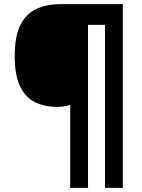

<svg xmlns="http://www.w3.org/2000/svg" viewBox="-20 -780 686 927"><path d="M573 127H487V-660H405V127H319V-273Q304 -269 290 -266.5Q276 -264 256 -264Q194 -264 148 -287Q102 -310 76.5 -364Q51 -418 51 -509Q51 -605 78.5 -659.5Q106 -714 156 -737Q206 -760 271 -760H573Z"/></svg>

Font: Noto Sans Meetei Mayek ExtraBold
Style: Regular
Weight: 800
Designer: Monotype Design Team and Neelakash Kshetrimayum
Foundry: Monotype Imaging Inc.
Version: Version 2.002; ttfautohint (v1.8.4.7-5d5b)